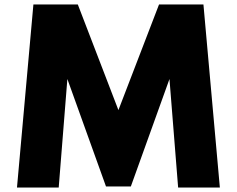

<svg xmlns="http://www.w3.org/2000/svg" viewBox="-20 -845 1067 865"><path d="M569.5 -5 743.5 -489 782.5 0H970.5L896.5 -825H696.5L513.5 -349L330.5 -825H130.5L56.5 0H244.5L283.5 -489L457.5 -5Z"/></svg>

Font: Sztylet
Style: Bd
Weight: 700
Foundry: Cannot Into Space Fonts, PlusOne Fonts
Version: Version 0.12